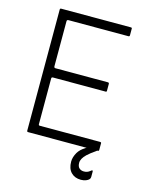

<svg xmlns="http://www.w3.org/2000/svg" viewBox="-123 -750 810 1002"><g transform="rotate(15 282.0 -249.0)"><path d="M75 -7V-660Q75 -667 81 -667H458Q464 -667 464 -662V-626Q464 -619 458 -619H134Q125 -619 125 -611V-367Q126 -359 132 -359H416Q423 -359 423 -352V-315Q423 -309 418 -309H133Q125 -309 125 -302V-55Q125 -48 131 -48H456Q464 -48 464 -43V-8Q464 0 458 0H81Q75 0 75 -7ZM411 169Q378 169 358 148.5Q338 128 338 90Q338 66 353 40Q365 20 389 5Q398 -3 412 -1H449Q457 -1 451 3Q423 22 406 38Q380 63 380 85Q380 105 390 114Q400 123 415 123Q434 123 447 112Q449 110 451 109Q459 102 460 111V140Q460 153 447 160Q443 162 439 164Q427 169 411 169Z"/></g></svg>

Font: Vivano Light
Style: Regular
Weight: 300
Designer: Joe Prince, Josias Burgherr
Version: Version 2.064;September 19, 2022;FontCreator 14.0.0.2877 64-